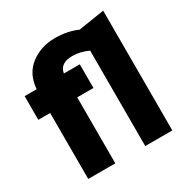

<svg xmlns="http://www.w3.org/2000/svg" viewBox="-163 -847 953 983"><g transform="rotate(-30 313.5 -355.0)"><path d="M10 -390V-530H81Q87 -616 147.5 -663Q208 -710 293 -710Q365 -710 424 -684L577 -708V0H417V-564Q369 -586 324 -586Q251 -586 242 -530H336V-390H240V0H80V-390Z"/></g></svg>

Font: Roundo
Style: Bold
Weight: 700
Designer: Namrata Goyal (Gurmukhi), Shiva Nallaperumal (Latin)
Foundry: Indian Type Foundry
Version: Version 1.000;PS 1.0;hotconv 1.0.88;makeotf.lib2.5.647800